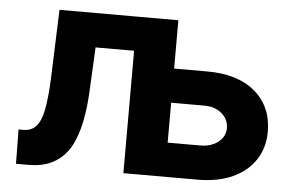

<svg xmlns="http://www.w3.org/2000/svg" viewBox="-44 -607 1004 667"><g transform="rotate(5 458.5 -273.0)"><path d="M79.1 0H33.7L32.2 -119.6H50.8Q77.1 -120.1 93.3 -137.7Q109.4 -155.3 117.7 -194.8Q126 -236.8 128.9 -303.7L137.7 -545.9H408.2V-426.8H273.9L265.6 -259.8Q256.8 -123 211.9 -61.5Q166 0 79.1 0ZM502.9 -258.3V-377.4H666Q773.4 -377.9 834.2 -326.7Q895 -275.4 895.5 -188Q895.5 -131.8 868.2 -89.8Q840.3 -46.9 788.8 -23.4Q737.3 0 666 0H408.2V-545.9H552.2V-119.1H666Q703.6 -119.1 728 -138.2Q752.4 -157.2 752.9 -187Q752.4 -218.8 728 -238.8Q703.6 -258.8 666 -258.3Z"/></g></svg>

Font: Inter Tight Stencil
Style: Bold
Weight: 700
Designer: Rasmus Andersson
Foundry: rsms
Version: Version 3.004;Glyphs 3.1.2 (3151)